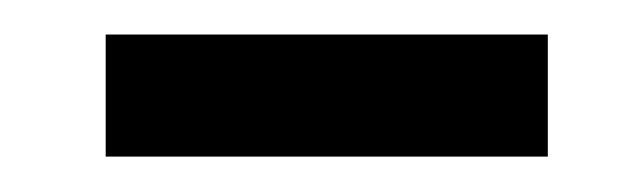

<svg xmlns="http://www.w3.org/2000/svg" viewBox="-20 -544 360 109"><path d="M40 -455.1V-524.4H291V-455.1Z"/></svg>

Font: Nasu
Style: Regular
Weight: 400
Designer: Ryoko NISHIZUKA (kana &amp; ideographs); Paul D. Hunt (Latin, Greek &amp; Cyrillic); Wenlong ZHANG (bopomofo); Sandoll C
Version: Version 2014.1215